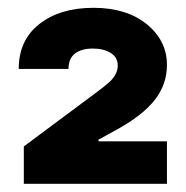

<svg xmlns="http://www.w3.org/2000/svg" viewBox="-20 -825 466 482"><path d="M39.8 -363.6V-457.4L217.3 -589.5Q250.4 -614 259.2 -623.6Q275.6 -641 275.6 -660.5Q275.6 -681.1 257.8 -692.1Q240.1 -703.1 213.1 -703.1Q184.3 -703.1 168.1 -690.5Q152 -677.9 152 -652H27Q27 -724.1 78.8 -764.7Q130.7 -805.4 214.5 -805.4Q297.9 -805.4 348.5 -764.2Q399.1 -723 399.1 -661.9Q399.1 -613.3 368.4 -574Q337.7 -534.8 271.3 -498.6L227.3 -474.4V-470.2H399.1V-363.6Z"/></svg>

Font: Karasuma Gothic
Style: Black
Weight: 900
Designer: Rasmus Andersson / Ryoko Nishizuka
Foundry: Genbu
Version: Version 1.00